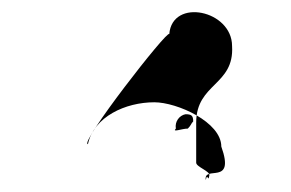

<svg xmlns="http://www.w3.org/2000/svg" viewBox="-20 -445 486 321"><path d="M127 -204C137 -250 190 -274 238 -274C276 -274 350 -241 350 -200C374 -133 320 -170 324 -144C327 -158 328 -138 330 -152C331 -159 308 -166 308 -173V-240C308 -306 372 -302 368 -368C368 -428 268 -449 263 -388C261 -397 111 -204 127 -204ZM274 -230C267 -223 284 -230 294 -230C300 -236 299 -238 303 -242C303 -252 300 -254 290 -254C280 -252 272 -242 274 -230Z"/></svg>

Font: pokerface
Style: Regular
Weight: 400
Version: Version 1